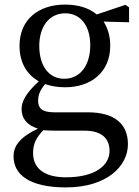

<svg xmlns="http://www.w3.org/2000/svg" viewBox="-20 -554 607 836"><path d="M260 -211C192 -211 151 -268 151 -354C151 -438 194 -496 264 -496C333 -496 373 -439 373 -357C373 -272 331 -211 260 -211ZM349 15C428 15 457 54 457 103C457 168 392 218 267 218C181 218 124 185 124 112C124 74 137 45 169 13C184 14 201 15 223 15ZM542 -522 526 -533 401 -491C367 -520 319 -534 263 -534C148 -534 65 -469 65 -355C65 -281 97 -229 149 -200C94 -149 74 -114 74 -79C74 -36 100 -8 145 6C68 43 39 80 39 127C39 206 108 262 267 262C446 262 537 169 537 74C537 -13 481 -65 361 -65H216C161 -65 146 -84 146 -116C146 -142 156 -163 176 -188C202 -179 231 -174 263 -174C377 -174 460 -240 460 -355C460 -397 449 -432 431 -460L542 -457Z"/></svg>

Font: Noto Serif SC Medium
Style: Regular
Weight: 500
Designer: Ryoko NISHIZUKA 西塚涼子 (kana & ideographs); Frank Grießhammer (Latin, Greek & Cyrillic); Wenlong ZHANG 张文龙 (bopomofo); San
Foundry: Adobe Systems Incorporated
Version: Version 1.001;PS 1.001;hotconv 16.6.54;makeotf.lib2.5.65590